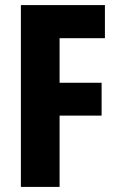

<svg xmlns="http://www.w3.org/2000/svg" viewBox="-20 -734 464 754"><path d="M214 0V-280H379V-409H214V-584H392V-714H62V0Z"/></svg>

Font: Noto Sans Thai Looped ExtraCondensed ExtraBold
Style: Regular
Weight: 800
Width: 2
Designer: Sasikarn Vongin, Ben Mitchell
Foundry: The Fontpad Ltd
Version: Version 1.001